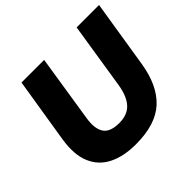

<svg xmlns="http://www.w3.org/2000/svg" viewBox="-170 -899 1103 1103"><g transform="rotate(-45 382.0 -347.0)"><path d="M348 11Q250 11 181.5 -23Q113 -57 83 -127.5Q53 -198 70 -307L134 -705H318L254 -296Q242 -221 267.5 -182Q293 -143 367 -143Q433 -143 469 -181.5Q505 -220 518 -299L582 -705H764L698 -292Q674 -141 591.5 -65Q509 11 348 11Z"/></g></svg>

Font: Winston ExtraBold
Style: Italic
Weight: 800
Italic angle: -9°
Designer: Original fonts by Vernon Adams / Changes by Cristiano Sobral
Foundry: Original fonts by Vernon Adams / Changes by Cristiano Sobral
Version: Version 2.503;July 17, 2020;FontCreator 13.0.0.2655 64-bit